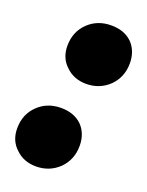

<svg xmlns="http://www.w3.org/2000/svg" viewBox="-119 -610 521 679"><g transform="rotate(20 141.0 -271.0)"><path d="M168 -326C137 -326 111 -336 91 -356C70 -375 60 -400 60 -430C60 -466 72 -495 96 -518C119 -540 148 -551 182 -551C214 -551 240 -542 260 -523C279 -504 289 -478 289 -447C289 -412 277 -383 254 -360C230 -337 201 -326 168 -326ZM101 9C70 9 44 -1 24 -21C3 -40 -7 -65 -7 -95C-7 -131 5 -160 29 -183C52 -205 81 -216 115 -216C147 -216 173 -207 193 -188C212 -169 222 -143 222 -112C222 -77 210 -48 187 -25C163 -2 134 9 101 9Z"/></g></svg>

Font: My Font
Style: Italic
Weight: 500
Designer: Julieta Ulanovsky
Foundry: Julieta Ulanovsky
Version: ""